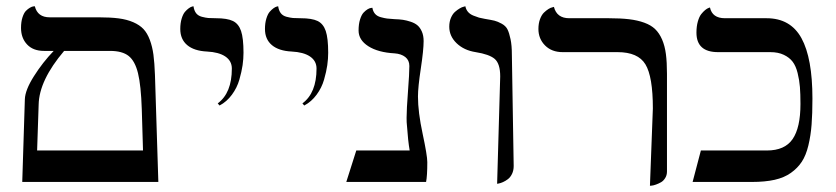

<svg xmlns="http://www.w3.org/2000/svg" viewBox="-20 -579 2659 611"><path d="M184.1 -417Q104.5 -323.2 103 -246.1L98.1 -100.1H435.1L431.2 -231Q428.7 -307.1 419.2 -345.9Q409.7 -384.8 389.4 -400.9Q369.1 -417 330.1 -417ZM50.8 0 59.1 -263.2Q60.1 -292.5 87.9 -336.4Q115.7 -380.4 150.9 -417H120.1Q85.4 -417 66.2 -437.5Q46.9 -458 46.9 -490.2Q46.9 -509.3 51.5 -523.7Q56.2 -538.1 62.5 -544.4Q68.8 -550.8 75.2 -554.4Q81.5 -558.1 85.9 -558.6L90.8 -559.1Q99.6 -523.9 138.2 -523.9H293.9Q331.5 -523.9 357.7 -520.5Q383.8 -517.1 404.1 -508.3Q424.3 -499.5 436.5 -486.6Q448.7 -473.6 456.8 -452.1Q464.8 -430.7 468.3 -404.8Q471.7 -378.9 473.1 -340.8L483.9 0Z M678.7 -243.2 672.9 -250Q717.8 -283.2 717.8 -360.8Q717.8 -385.3 696.8 -399.4Q676.3 -413.1 638.7 -415Q597.7 -417 575.7 -435.5Q553.7 -454.1 553.7 -486.8Q553.7 -505.4 558.1 -519.8Q562.5 -534.2 568.6 -541.3Q574.7 -548.3 580.8 -552.7Q586.9 -557.1 591.3 -558.1L595.7 -559.1Q597.7 -545.4 604 -537.1Q610.4 -528.8 622.3 -525.6Q634.3 -522.5 642.8 -521.7Q651.4 -521 667 -521Q703.1 -521 721.2 -512.2Q739.3 -503.4 747.1 -480.5Q754.9 -457.5 754.9 -411.1Q754.9 -392.1 752 -371.6Q749 -351.1 741.7 -325.4Q734.4 -299.8 718 -277.6Q701.7 -255.4 678.7 -243.2Z M948.2 -243.2 942.4 -250Q987.3 -283.2 987.3 -360.8Q987.3 -385.3 966.3 -399.4Q945.8 -413.1 908.2 -415Q867.2 -417 845.2 -435.5Q823.2 -454.1 823.2 -486.8Q823.2 -505.4 827.6 -519.8Q832 -534.2 838.1 -541.3Q844.2 -548.3 850.3 -552.7Q856.4 -557.1 860.8 -558.1L865.2 -559.1Q867.2 -545.4 873.5 -537.1Q879.9 -528.8 891.8 -525.6Q903.8 -522.5 912.4 -521.7Q920.9 -521 936.5 -521Q972.7 -521 990.7 -512.2Q1008.8 -503.4 1016.6 -480.5Q1024.4 -457.5 1024.4 -411.1Q1024.4 -392.1 1021.5 -371.6Q1018.6 -351.1 1011.2 -325.4Q1003.9 -299.8 987.5 -277.6Q971.2 -255.4 948.2 -243.2Z M1310.1 -272Q1310.1 -222.2 1325 -153.1Q1339.8 -84 1339.8 -63Q1339.8 -19 1335.9 0H1082L1113.8 -100.1H1283.7Q1278.3 -130.9 1274.9 -181.2Q1273.9 -188 1273.9 -204.1Q1273.9 -230.5 1278.3 -287.8Q1282.7 -345.2 1282.7 -369.1Q1282.7 -387.2 1269.8 -397.5Q1256.8 -407.7 1235.8 -409.2Q1183.1 -412.1 1152.1 -431.9Q1121.1 -451.7 1121.1 -481.9Q1121.1 -502 1125.7 -516.8Q1130.4 -531.7 1136.7 -538.6Q1143.1 -545.4 1149.4 -549.3Q1155.8 -553.2 1160.6 -553.7L1165 -554.2Q1167 -542.5 1173.6 -534.9Q1180.2 -527.3 1192.1 -524.2Q1204.1 -521 1211.9 -520Q1219.7 -519 1234.9 -518.1Q1251 -517.6 1262.5 -515.9Q1273.9 -514.2 1287.1 -509.8Q1300.3 -505.4 1308.6 -498.3Q1316.9 -491.2 1322.5 -478.5Q1328.1 -465.8 1328.1 -448.2Q1328.1 -419.9 1319.1 -360.6Q1310.1 -301.3 1310.1 -272Z M1562 5.9 1571.8 -335.9Q1571.8 -376.5 1554.2 -391.6Q1537.1 -406.2 1493.7 -413.1Q1456.5 -418.9 1433.1 -441.4Q1409.7 -463.9 1409.7 -494.1Q1409.7 -509.8 1415 -522.2Q1420.4 -534.7 1428 -541.3Q1435.5 -547.9 1442.9 -552.2Q1450.2 -556.6 1455.6 -557.6L1460.9 -559.1Q1462.9 -548.8 1469.2 -541.3Q1475.6 -533.7 1486.6 -529.3Q1497.6 -524.9 1504.4 -522.9Q1511.2 -521 1522.9 -519Q1543.5 -515.6 1553.5 -513.2Q1563.5 -510.7 1576.4 -503.7Q1589.4 -496.6 1595 -485.4Q1600.6 -474.1 1604.7 -454.3Q1608.9 -434.6 1608.9 -405.8L1614.7 -50.8Q1614.7 -36.6 1609.4 -25.6Q1604 -14.6 1596.2 -8.8Q1588.4 -2.9 1580.6 0.5Q1572.8 3.9 1567.4 4.9Z M2048.3 12.2 2057.6 -233.9Q2057.6 -335.4 2033.9 -374.3Q2010.3 -413.1 1945.3 -413.1H1770.5Q1735.8 -413.1 1714.6 -434.3Q1693.4 -455.6 1693.4 -486.8Q1693.4 -504.4 1698.5 -518.1Q1703.6 -531.7 1710.9 -538.8Q1718.3 -545.9 1725.3 -550.3Q1732.4 -554.7 1737.8 -555.7L1742.7 -557.1Q1752 -521 1791.5 -521H1917.5Q1955.1 -521 1981.9 -517.8Q2008.8 -514.6 2030.3 -506.8Q2051.8 -499 2064.9 -486.3Q2078.1 -473.6 2086.9 -453.4Q2095.7 -433.1 2099.1 -407Q2102.5 -380.9 2102.5 -344.2V-33.2Q2102.5 -21.5 2096.9 -12.5Q2091.3 -3.4 2083.5 1Q2075.7 5.4 2067.6 8.3Q2059.6 11.2 2054.2 11.7Z M2527.3 -248Q2527.3 -279.8 2525.6 -301.8Q2523.9 -323.7 2518.3 -346.4Q2512.7 -369.1 2502.4 -382.6Q2492.2 -396 2474.4 -404.5Q2456.5 -413.1 2431.2 -413.1H2265.1Q2196.3 -413.1 2196.3 -475.1Q2196.3 -495.1 2200.7 -510.5Q2205.1 -525.9 2211.4 -533.9Q2217.8 -542 2224.1 -547.1Q2230.5 -552.2 2234.9 -553.7L2239.3 -555.2Q2246.6 -521 2287.1 -521H2419.4Q2495.6 -521 2530.5 -457.5Q2565.4 -394 2565.4 -265.1Q2565.4 -216.8 2562.7 -182.4Q2560.1 -147.9 2552.5 -116.2Q2544.9 -84.5 2531.5 -64.2Q2518.1 -43.9 2496.8 -28.8Q2475.6 -13.7 2445.1 -6.8Q2414.6 0 2373 0H2184.1L2210.4 -100.1H2420.4Q2477.5 -100.1 2502.4 -136.5Q2527.3 -172.9 2527.3 -248Z"/></svg>

Font: Linux Biolinum G
Style: Regular
Weight: 400
Designer: Philipp H. Poll
Foundry: Philipp H. Poll
Version: Version 1.1.0 ; ttfautohint (v1.6)